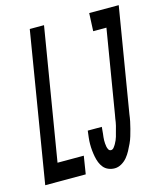

<svg xmlns="http://www.w3.org/2000/svg" viewBox="-135 -819 780 911"><g transform="rotate(-15 255.0 -363.5)"><path d="M-24 0 97 -735H167L60 -88H189L175 0ZM316 8Q300 8 285.5 2Q271 -4 261.5 -15.5Q252 -27 246.5 -41Q241 -55 238 -70.5Q235 -86 233.5 -101.5Q232 -117 232 -133Q232 -149 234 -165.5Q236 -182 238 -198H307Q306 -190 305.5 -182Q305 -174 304 -165.5Q303 -157 302 -149Q301 -141 301 -133Q301 -125 301.5 -117.5Q302 -110 303.5 -102Q305 -94 309 -87Q313 -80 321 -80Q329 -80 335 -87.5Q341 -95 345.5 -103Q350 -111 353.5 -119Q357 -127 359.5 -135.5Q362 -144 364 -152.5Q366 -161 368.5 -169Q371 -177 373 -185.5Q375 -194 376.5 -202.5Q378 -211 379 -219.5Q380 -228 382 -236L450 -647H385L389 -735H534L449 -222Q447 -205 443.5 -188Q440 -171 435.5 -154Q431 -137 426 -120Q421 -103 413.5 -87Q406 -71 397.5 -55Q389 -39 377.5 -25Q366 -11 349.5 -1.5Q333 8 316 8Z"/></g></svg>

Font: Iosevka Curly Semibold
Style: Italic
Weight: 600
Italic angle: -9°
Monospace: yes
Designer: Belleve Invis
Foundry: Belleve Invis
Version: Version 22.1.2; ttfautohint (v1.8.4)